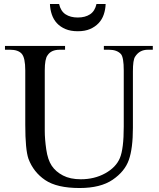

<svg xmlns="http://www.w3.org/2000/svg" viewBox="-20 -928 800 965"><path d="M502 -678V-697H748V-678H723Q681 -678 659 -643Q648 -627 648 -569V-286Q648 -182 627.5 -124Q607 -66 546 -24.5Q485 17 380 17Q266 17 207 -23Q148 -63 123 -130Q107 -176 107 -301V-574Q107 -638 89 -658Q71 -678 31 -678H5V-697H307V-678H280Q237 -678 219 -650Q205 -632 205 -574V-270Q205 -229 212.5 -177Q220 -125 240 -95Q260 -65 296.5 -46Q333 -27 386 -27Q455 -27 509 -57Q563 -87 582.5 -133.5Q602 -180 602 -292V-574Q602 -639 588 -656Q568 -678 528 -678ZM371 -771Q335 -771 309 -782Q283 -793 266 -811.5Q249 -830 240.5 -855Q232 -880 231 -908H277Q285 -872 309.5 -856Q334 -840 371 -840Q408 -840 432.5 -856Q457 -872 465 -908H511Q510 -880 501.5 -855Q493 -830 475.5 -811.5Q458 -793 432.5 -782Q407 -771 371 -771Z"/></svg>

Font: MM Ethnic
Style: Regular
Weight: 400
Designer: Khon Soe Zaw Thu
Version: Version 1.00 July 18, 2016, initial release